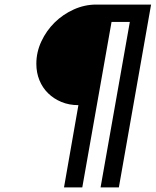

<svg xmlns="http://www.w3.org/2000/svg" viewBox="-20 -820 681 840"><path d="M401 -800H641L500 0H420L548 -724H468L340 0H260L323 -360Q282 -360 248.5 -374Q215 -388 190.5 -412Q166 -436 152.5 -469Q139 -502 139 -541Q139 -592 161 -639Q183 -686 219 -721.5Q255 -757 302.5 -778.5Q350 -800 401 -800Z"/></svg>

Font: Gauge
Style: Oblique
Weight: 400
Italic angle: -80°
Designer: Daniel Pimley
Foundry: Daniel Pimley
Version: Version 2.0